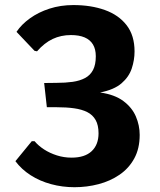

<svg xmlns="http://www.w3.org/2000/svg" viewBox="-20 -741 640 770"><path d="M278.8 9.8Q229.9 9.8 184.8 -2.5Q139.6 -14.7 103 -38.2Q66.3 -61.7 41.8 -94.6L107.3 -174.6H118.8Q133.7 -156.8 156.6 -141.8Q179.6 -126.9 208.1 -117.8Q236.5 -108.8 267.1 -108.8Q320.2 -108.8 347.7 -134.8Q375.2 -160.7 375.2 -206.4Q375.2 -239.1 363.5 -259.7Q351.9 -280.3 330 -291.4Q308.1 -302.4 277.1 -306.7Q246.2 -311 207.3 -311H167.9L157.1 -408.1L206.1 -408.7Q242.4 -408.7 271.5 -412.8Q300.6 -417 321.4 -428.2Q342.2 -439.4 353.2 -460.5Q364.2 -481.7 364.2 -515.3Q364.2 -543.9 352.8 -562.7Q341.5 -581.5 319.3 -591Q297.1 -600.4 264.6 -600.4Q224.5 -600.4 191.2 -584.7Q157.9 -568.9 128.5 -535.2L118.5 -537.2L46.2 -613.3Q66.3 -643.2 100.1 -667.5Q133.9 -691.9 178.3 -706.3Q222.8 -720.7 274.1 -720.7Q345.2 -720.7 400.6 -700.8Q456 -681 487.8 -639.9Q519.6 -598.8 519.6 -534.8Q519.6 -500.3 508.4 -466.5Q497.2 -432.6 467.3 -406.8Q437.4 -381 381.3 -370.1Q439.8 -361.9 474.7 -335.8Q509.6 -309.7 524.9 -273.9Q540.2 -238.1 540.2 -200.1Q540.2 -145.1 518.4 -105.4Q496.6 -65.6 459.3 -40.2Q422.1 -14.7 375.4 -2.5Q328.7 9.8 278.8 9.8Z"/></svg>

Font: Comme
Style: Regular
Weight: 400
Designer: Vernon Adams
Foundry: Vernon Adams
Version: Version 1.000;gftools[0.9.27]